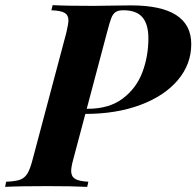

<svg xmlns="http://www.w3.org/2000/svg" viewBox="-62 -728 765 748"><path d="M215.3 -62Q215.3 -41 230.2 -31.5Q245.1 -22 282.2 -20L277.8 0Q217.8 -2.9 124 -2.9Q10.7 -2.9 -42 0L-38.1 -20Q-2 -21.5 15.9 -27.8Q33.7 -34.2 44.4 -51.3Q55.2 -68.4 64.9 -106L196.8 -602.1Q204.6 -635.7 204.6 -648.9Q204.6 -668.9 190.2 -677.7Q175.8 -686.5 138.2 -688L143.1 -708Q194.3 -705.1 301.8 -705.1Q325.7 -705.1 373.5 -706.1Q422.4 -707 448.2 -707Q683.1 -707 683.1 -556.2Q683.1 -478 631.1 -416.3Q579.1 -354.5 485.1 -319.3Q391.1 -284.2 270.5 -284.2L223.1 -106Q215.3 -77.6 215.3 -62ZM279.8 -304.2Q363.3 -304.2 416.3 -344.2Q469.2 -384.3 492.7 -446.5Q516.1 -508.8 516.1 -578.6Q516.1 -633.3 492.9 -660.6Q469.7 -688 418.9 -688Q398.4 -688 388.2 -680.9Q377.9 -673.8 371.6 -657.7Q365.2 -641.6 355 -602.1L275.9 -304.2Z"/></svg>

Font: TypoPRO Playfair Display
Style: Bold Italic
Weight: 700
Italic angle: -14.9847°
Designer: Claus Eggers Sørensen
Foundry: Claus Eggers Sørensen
Version: Version 1.004;PS 001.004;hotconv 1.0.70;makeotf.lib2.5.58329